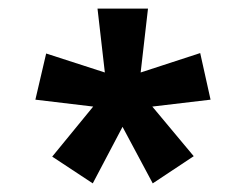

<svg xmlns="http://www.w3.org/2000/svg" viewBox="-20 -780 570 445"><path d="M334 -355 264 -486 195 -355 101 -417 196 -533 62 -549 87 -656 223 -612 206 -760H323L306 -612L444 -657L468 -549L333 -533L429 -418Z"/></svg>

Font: Noto Sans Mono Condensed
Style: Bold
Weight: 700
Width: 3
Designer: Monotype Design Team
Foundry: Monotype Imaging Inc.
Version: Version 2.014